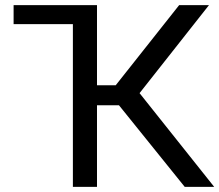

<svg xmlns="http://www.w3.org/2000/svg" viewBox="-20 -731 858 751"><path d="M445.3 -319.3H359.4V0H265.1V-636.7H33.2V-710.9H359.4V-397.5H432.6L680.7 -710.9H797.4L525.9 -366.7L817.9 0H702.6Z"/></svg>

Font: SteelSelectRoboto
Style: Roboto-Regular
Weight: 400
Designer: Google
Version: Version 2.137; 2017